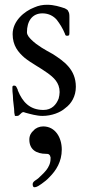

<svg xmlns="http://www.w3.org/2000/svg" viewBox="-20 -473 374 805"><path d="M79 -3C80 -3 82 -2 88 0C107 5 134 13 158 13C196 13 233 -1 254 -20C279 -38 298 -69 298 -109C298 -182 248 -216 202 -246C171 -263 136 -282 112 -306C104 -314 93 -325 93 -338C93 -383 114 -417 158 -417C185 -417 205 -405 218 -390C231 -373 243 -354 252 -332C254 -326 254 -323 262 -323C266 -323 268 -324 270 -326C270 -329 271 -331 271 -334V-402C271 -414 270 -420 266 -426C264 -433 259 -433 252 -438C231 -445 206 -453 178 -453C159 -453 142 -450 124 -442C82 -426 33 -385 33 -330C33 -282 56 -254 84 -230C113 -207 149 -189 179 -167C204 -149 230 -127 230 -87C230 -78 228 -68 226 -60C216 -34 197 -12 162 -12C103 -12 74 -48 56 -91C55 -93 54 -95 54 -98C50 -104 49 -114 40 -114C37 -114 34 -114 34 -112C32 -112 32 -109 32 -106C32 -97 32 -85 34 -72C34 -48 40 -22 40 0C42 8 42 13 43 13H52C64 13 67 -3 79 -3ZM124 312C136 312 146 303 154 298C167 289 178 280 188 269C215 242 239 205 239 154C239 104 212 57 161 57C145 57 129 64 121 74C111 82 103 95 103 112C103 154 132 172 174 172C184 172 186 174 190 180C190 182 191 184 192 186V192C192 232 160 255 140 275C134 281 117 287 117 299C117 304 118 312 124 312Z"/></svg>

Font: fbb
Style: Regular
Weight: 400
Designer: David J. Perry, Michael Sharpe
Version: Version 1.045